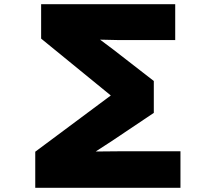

<svg xmlns="http://www.w3.org/2000/svg" viewBox="-20 -831 1040 915"><path d="M148 -108V64H840V-110H543L436 -109L513 -159L713 -293V-445L521 -594L457 -642L547 -640H815V-811H176V-647L508 -376Z"/></svg>

Font: LINE Seed JP_OTF ExtraBold
Style: Regular
Weight: 800
Designer: LY Corporation & Fontrix & Fontworks
Version: Version 1.013